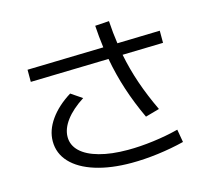

<svg xmlns="http://www.w3.org/2000/svg" viewBox="-103 -855 1070 970"><g transform="rotate(-15 432.0 -370.0)"><path d="M113.3 -217.8Q113.3 -275.4 152.1 -330.3Q190.9 -385.3 260.7 -428.7L318.4 -389.6Q256.8 -350.1 224.1 -306.4Q191.4 -262.7 191.4 -219.7Q191.4 -176.3 224.6 -144.5Q257.8 -112.8 320.6 -95.5Q383.3 -78.1 469.7 -78.1Q533.7 -78.1 603.8 -87.2Q673.8 -96.2 736.3 -112.3L748 -44.9Q681.6 -28.3 609.1 -19Q536.6 -9.8 470.7 -9.8Q362.8 -9.8 282 -35.2Q201.2 -60.5 157.2 -107.4Q113.3 -154.3 113.3 -217.8ZM84 -600.6 482.9 -610.8Q475.1 -669.9 471.7 -726.6L544.9 -731.4Q548.8 -667 557.1 -612.3L780.3 -618.2V-554.7L567.4 -549.3Q583 -470.7 608.9 -395Q634.8 -319.3 673.8 -237.3L600.6 -216.8Q561.5 -300.3 535.2 -381.1Q508.8 -461.9 493.2 -547.4L84 -537.1Z"/></g></svg>

Font: Pretendard GOV
Style: Regular
Weight: 400
Designer: Base glyphs from Inter by Rasmus Andersson; Hangeul glyphs from Noto Sans CJK(Source Han Sans) by Jang Soo-young and Kan
Foundry: Kil Hyung-jin
Version: Version 1.309